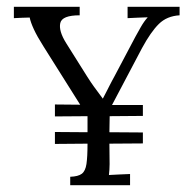

<svg xmlns="http://www.w3.org/2000/svg" viewBox="-20 -546 570 566"><path d="M187 0V-24.9Q210.5 -25.7 221.1 -33.7Q231.8 -41.8 234.9 -62.7Q238 -83.6 238 -122.5L141.9 -121.7V-156.9L238 -156.2V-203.5L141.9 -202.8V-238L216.4 -237.3L108.2 -409.2Q89.1 -439.3 79.8 -459.7Q70.4 -480 67.5 -494.3Q55.7 -493.9 44.2 -493.6Q32.6 -493.2 20.9 -492.5V-525.9H214.9V-500.9Q162.8 -500.9 157.7 -478Q152.5 -455.1 174.9 -419.1L237.3 -319.8Q249 -301.4 257.1 -290.4Q265.1 -279.4 283.1 -255.2Q286.8 -262.2 290.2 -268.8Q293.7 -275.4 297 -282Q300.3 -288.6 303.6 -295Q306.9 -301.4 310.2 -307.7Q313.5 -313.9 316.8 -319.8L379.2 -437.8Q385 -448.5 394.9 -465.9Q404.8 -483.3 415.5 -495Q400.8 -494.7 385.8 -493.9Q370.7 -493.2 356.1 -492.5V-525.9H509.4V-500.9Q471.9 -498.7 448.3 -475.4Q424.6 -452.1 398.6 -404.1L310.2 -236.5H401.2V-204.3L303.3 -203.5L302.5 -156.2L401.2 -155.5V-123.2L302.5 -122.5Q303.3 -79.6 303.1 -62.2Q302.9 -44.7 301.1 -30.1Q317.2 -30.8 332.4 -31.7Q347.6 -32.6 363.4 -33V0Z"/></svg>

Font: Parastoo
Style: Regular
Weight: 400
Foundry: Saber Rastikerdar (saber.rastikerdar@gmail.com)
Version: Version 3.000